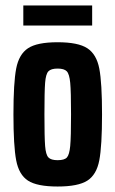

<svg xmlns="http://www.w3.org/2000/svg" viewBox="-20 -672 421 700"><path d="M29 -255Q29 -370 39 -422Q49 -474 82 -496Q115 -518 190 -518Q265 -518 298.5 -496Q332 -474 342 -422Q352 -370 352 -255Q352 -140 342 -87.5Q332 -35 298.5 -13.5Q265 8 190 8Q115 8 82 -13.5Q49 -35 39 -87.5Q29 -140 29 -255ZM239 -255Q239 -338 236 -370Q233 -402 223.5 -412Q214 -422 190 -422Q166 -422 156.5 -412Q147 -402 144.5 -370.5Q142 -339 142 -255Q142 -171 144.5 -139.5Q147 -108 156.5 -98Q166 -88 190 -88Q215 -88 224 -98Q233 -108 236 -140Q239 -172 239 -255ZM65 -652H316V-579H65Z"/></svg>

Font: Saira ExtraCondensed
Style: Bold
Weight: 700
Width: 2
Designer: Hector Gatti with collaboration of the Omnibus-Type team
Foundry: Omnibus-Type
Version: Version 0.072; ttfautohint (v1.8)